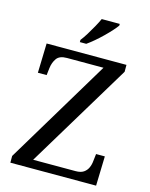

<svg xmlns="http://www.w3.org/2000/svg" viewBox="-135 -1016 862 1101"><g transform="rotate(15 296.0 -465.5)"><path d="M36 0V-40L411 -664H194Q150 -664 133 -639.5Q116 -615 112 -582L107 -539H55L60 -714H534V-673L158 -50H410Q440 -50 457 -61.5Q474 -73 482.5 -91.5Q491 -110 493 -132L498 -175H550L545 0ZM242 -784Q257 -803 273 -829Q289 -855 304 -882Q319 -909 329 -931H436V-921Q427 -908 409 -888Q391 -868 368.5 -846Q346 -824 323 -804.5Q300 -785 280 -771H242Z"/></g></svg>

Font: Noto Serif Gurmukhi
Style: Regular
Weight: 400
Designer: Vaibhav Singh and the Monotype Design Team
Foundry: Monotype Imaging Inc.
Version: Version 2.003